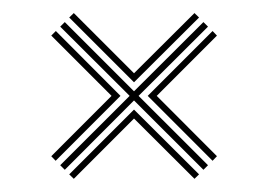

<svg xmlns="http://www.w3.org/2000/svg" viewBox="-20 -540 411 294"><path d="M72.2 -287 178.5 -393.2 72.2 -499.2 79.2 -506.2 185.2 -400.2 291.5 -506.2 298.5 -499.2 192.2 -393.2 298.5 -287 291.5 -280 185.2 -386.2 79.2 -280ZM58.5 -300.8 150.8 -393.2 58.5 -485.5 65.5 -492.5 164.5 -393.2 65.2 -293.8ZM86 -513.2 93 -520 185.2 -427.8 277.8 -520 284.8 -513.2 185.2 -414ZM86 -273 185.2 -372.2 284.8 -273 277.8 -266.2 185.2 -358.5 93 -266.2ZM206.2 -393.2 305.5 -492.5 312.2 -485.5 220 -393.2 312.2 -300.8 305.5 -293.8Z"/></svg>

Font: Big Shoulders Inline Text ExtraLight
Style: Regular
Weight: 250
Version: Version 2.002